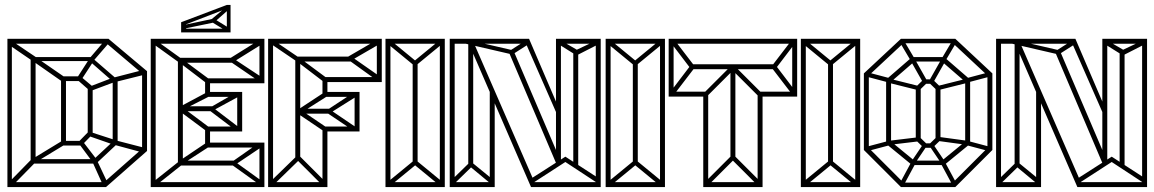

<svg xmlns="http://www.w3.org/2000/svg" viewBox="-20 -757 4672 777"><path d="M230 -428 117 -507 127 -524 243 -444ZM32 -7 13 -16 106 -111 131 -108ZM28 0V-20H414L409 0ZM10 0V-600H28V0ZM134 -106 108 -112 228 -185 256 -180ZM122 -95V-113H365V-95ZM104 -95V-526H124V-95ZM227 -168V-187H314V-168ZM396 -9 355 -100 372 -109 416 -16ZM357 -98 300 -175 315 -185 374 -108ZM314 -172 299 -184 337 -223 352 -211ZM227 -186V-432H247V-186ZM368 -94 356 -109 443 -190 461 -181ZM409 0 395 -14 555 -155 575 -146ZM444 -170 335 -208 339 -225 456 -187ZM335 -208V-405H355V-210ZM557 -140 446 -170 452 -188 568 -158ZM227 -429V-448H306V-429ZM342 -391 294 -433 306 -448 356 -406ZM107 -510V-526H353V-510ZM436 -184V-434H456V-184ZM306 -429 288 -436 346 -526 364 -518ZM26 -580V-600H420L416 -580ZM342 -387 336 -404 435 -442 449 -427ZM446 -419 342 -510 353 -523 456 -434ZM575 -146 555 -150V-469H575ZM361 -514 345 -524 398 -586 418 -580ZM450 -426 440 -443 560 -474 566 -455ZM556 -459 407 -585 419 -600 575 -469ZM112 -510 17 -575 27 -592 125 -526Z M603 0 590 -13 702 -102 715 -89ZM590 0V-600H610V0ZM700 -97V-521H720V-97ZM820 -223 707 -307 722 -320 833 -237ZM820 -225V-245H950V-225ZM721 -313 706 -324 820 -385 833 -370ZM702 -506 595 -583 608 -596 715 -519ZM720 -307V-327H840V-307ZM820 -365V-385H950V-365ZM940 -225 820 -316 835 -327 953 -237ZM837 -307 820 -316 940 -385 953 -370ZM940 -225V-385H960V-225ZM810 -160V-245H830V-160ZM600 0V-20H1040V0ZM721 -95 706 -106 816 -180 829 -165ZM706 -87V-107H930V-87ZM816 -160V-180H1040V-160ZM1030 -10 910 -96 925 -107 1043 -22ZM927 -87 910 -96 1030 -180 1043 -165ZM1030 0V-180H1050V0ZM600 -600H1040V-580H600ZM721 -515 829 -435 816 -420 706 -504ZM706 -523H930V-503H706ZM810 -440H1040V-420H810ZM1026 -593 1043 -580 924 -506 909 -520ZM925 -520 1043 -442 1030 -427 907 -511ZM1030 -600H1050V-420H1030ZM810 -365V-440H830V-365ZM713 -626V-641H907V-626ZM905 -626 840 -666 848 -680 913 -640ZM713 -626V-665H733V-626ZM720 -640V-655L837 -680L851 -667ZM898 -626V-737H913V-626ZM713 -651V-667L898 -737L913 -728ZM846 -666 837 -680 903 -735 913 -725Z M1078 0 1065 -13 1177 -122 1190 -109ZM1065 0V-600H1085V0ZM1175 -111V-526H1195V-111ZM1295 -223 1175 -304 1190 -317 1308 -237ZM1285 -225V-245H1425V-225ZM1190 -295 1175 -306 1295 -385 1308 -370ZM1177 -511 1065 -587 1078 -600 1190 -524ZM1195 -297V-317H1315V-297ZM1285 -365V-385H1425V-365ZM1415 -225 1295 -306 1310 -317 1428 -237ZM1312 -297 1295 -306 1415 -385 1428 -370ZM1415 -225V-385H1435V-225ZM1285 0V-238H1305V0ZM1075 -600H1515V-580H1075ZM1196 -520 1304 -440 1291 -425 1181 -509ZM1181 -528H1405V-508H1181ZM1285 -445H1515V-425H1285ZM1501 -593 1518 -580 1399 -511 1384 -525ZM1402 -528 1518 -447 1505 -432 1384 -519ZM1505 -600H1525V-425H1505ZM1285 -372V-443H1305V-372ZM1065 0V-20H1305V0ZM1292 0 1180 -112 1193 -125 1305 -13Z M1540 0V-20H1780V0ZM1553 0 1540 -13 1652 -105 1665 -92ZM1767 0 1655 -92 1668 -105 1780 -13ZM1540 0V-600H1560V0ZM1650 -90V-510H1670V-90ZM1760 0V-600H1780V0ZM1652 -495 1540 -587 1553 -600 1665 -508ZM1545 -580V-600H1780V-580ZM1667 -495 1654 -508 1766 -600 1779 -587Z M1800 0V-600H1820V0ZM1962 0V-399L1982 -367V0ZM2391 0V-600H2411V0ZM2300 -92V-549H2320V-77ZM2395 -18 2258 -108 2268 -123 2405 -34ZM2142 -20 2132 -36 2268 -123 2278 -108ZM1814 -9 1801 -22 1884 -103 1897 -90ZM1969 -11 1876 -88 1887 -102 1981 -25ZM2130 0V-20H2409V0ZM2129 0 1877 -581 1895 -589 2148 -8ZM1801 0V-20H1982V0ZM1800 -580V-600H2121V-580ZM2056 -538 2045 -553 2114 -597 2125 -582ZM2240 -281 2103 -593 2121 -600 2242 -318ZM2230 -85V-600H2250V-94ZM1875 -83V-582H1895V-83ZM2230 -580V-600H2411V-580ZM2310 -531 2300 -549 2399 -596 2408 -581ZM2232 -93 2038 -549 2056 -557 2251 -101ZM2047 -538 1848 -584 1859 -599 2058 -553ZM2316 -531 2231 -584 2240 -599 2326 -549Z M2431 0V-20H2671V0ZM2444 0 2431 -13 2543 -105 2556 -92ZM2658 0 2546 -92 2559 -105 2671 -13ZM2431 0V-600H2451V0ZM2541 -90V-510H2561V-90ZM2651 0V-600H2671V0ZM2543 -495 2431 -587 2444 -600 2556 -508ZM2436 -580V-600H2671V-580ZM2558 -495 2545 -508 2657 -600 2670 -587Z M2839 0 2826 -13 2938 -125 2951 -112ZM2826 0V-20H3066V0ZM2826 0V-380H2846V0ZM3053 0 2941 -112 2954 -125 3066 -13ZM2687 -366V-386H2835V-366ZM2706 -372 2692 -384 2775 -493 2788 -479ZM2686 -366V-600H2706V-366ZM2936 -110V-481H2956V-110ZM3046 0V-380H3066V0ZM2775 -479 2692 -588 2706 -600 2788 -493ZM2839 -365 2826 -378 2938 -490 2951 -477ZM3052 -365 2940 -477 2953 -490 3065 -378ZM2774 -477V-497H3118V-477ZM3057 -366V-386H3205V-366ZM2687 -580V-600H3205V-580ZM3188 -372 3106 -479 3119 -493 3202 -384ZM3186 -366V-600H3206V-366ZM3119 -479 3106 -493 3188 -600 3202 -588Z M3221 0V-20H3461V0ZM3234 0 3221 -13 3333 -105 3346 -92ZM3448 0 3336 -92 3349 -105 3461 -13ZM3221 0V-600H3241V0ZM3331 -90V-510H3351V-90ZM3441 0V-600H3461V0ZM3333 -495 3221 -587 3234 -600 3346 -508ZM3226 -580V-600H3461V-580ZM3348 -495 3335 -508 3447 -600 3460 -587Z M3626 0 3476 -150 3490 -164 3640 -14ZM3496 -147 3490 -164 3573 -186 3579 -169ZM3638 -9 3623 -18 3671 -107 3686 -98ZM3626 0V-18H3846V0ZM3671 -89 3566 -175 3580 -189 3685 -103ZM3476 -150V-460H3496V-150ZM3581 -171 3575 -187 3700 -202 3706 -186ZM3671 -89V-107H3801V-89ZM3681 -93 3668 -103 3718 -177 3731 -167ZM3834 -9 3786 -98 3801 -107 3849 -18ZM3566 -175V-435H3586V-175ZM3718 -159 3686 -190 3700 -204 3732 -173ZM3718 -159V-177H3754V-159ZM3791 -93 3741 -167 3754 -177 3804 -103ZM3754 -159 3740 -173 3772 -204 3786 -190ZM3573 -424 3490 -446 3496 -463 3579 -441ZM3801 -89 3787 -103 3892 -189 3906 -175ZM3686 -190V-405H3706V-190ZM3846 0 3832 -14 3982 -164 3996 -150ZM3891 -171 3766 -188 3772 -204 3897 -187ZM3700 -391 3580 -421 3586 -437 3706 -407ZM3766 -190V-405H3786V-190ZM3490 -446 3476 -460 3626 -600 3640 -586ZM3580 -421 3566 -435 3671 -526 3685 -512ZM3976 -147 3893 -169 3899 -186 3982 -164ZM3700 -391 3686 -405 3718 -436 3732 -422ZM3718 -418V-436H3754V-418ZM3718 -418 3666 -510 3681 -520 3733 -428ZM3772 -391 3740 -422 3754 -436 3786 -405ZM3886 -175V-435H3906V-175ZM3667 -509 3625 -580 3642 -586 3684 -515ZM3754 -418 3739 -428 3791 -520 3806 -510ZM3772 -391 3766 -407 3886 -437 3892 -421ZM3671 -508V-526H3801V-508ZM3976 -150V-460H3996V-150ZM3892 -421 3787 -512 3801 -526 3906 -435ZM3626 -582V-600H3846V-582ZM3805 -509 3788 -515 3830 -586 3847 -580ZM3899 -424 3893 -441 3976 -463 3982 -446ZM3982 -446 3832 -586 3846 -600 3996 -460Z M4011 0V-600H4031V0ZM4173 0V-399L4193 -367V0ZM4602 0V-600H4622V0ZM4511 -92V-549H4531V-77ZM4606 -18 4469 -108 4479 -123 4616 -34ZM4353 -20 4343 -36 4479 -123 4489 -108ZM4025 -9 4012 -22 4095 -103 4108 -90ZM4180 -11 4087 -88 4098 -102 4192 -25ZM4341 0V-20H4620V0ZM4340 0 4088 -581 4106 -589 4359 -8ZM4012 0V-20H4193V0ZM4011 -580V-600H4332V-580ZM4267 -538 4256 -553 4325 -597 4336 -582ZM4451 -281 4314 -593 4332 -600 4453 -318ZM4441 -85V-600H4461V-94ZM4086 -83V-582H4106V-83ZM4441 -580V-600H4622V-580ZM4521 -531 4511 -549 4610 -596 4619 -581ZM4443 -93 4249 -549 4267 -557 4462 -101ZM4258 -538 4059 -584 4070 -599 4269 -553ZM4527 -531 4442 -584 4451 -599 4537 -549Z"/></svg>

Font: Octagon Variable
Style: Regular
Weight: 400
Designer: Alexander Royter, Emma Schmalisch, Felix Willnauer, Friederike Temme, Greta Wachholz, Jason Tsiakas, Julia Baskal, Julia
Foundry: Type Design @ HAW Hamburg
Version: Version 1.000